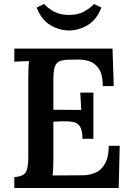

<svg xmlns="http://www.w3.org/2000/svg" viewBox="-20 -944 663 964"><path d="M394 -247Q394 -290 381.5 -309Q369 -328 345.5 -332Q322 -336 289 -335L248 -333V-148Q248 -121 247 -98.5Q246 -76 244 -63L397 -64Q431 -64 460.5 -77.5Q490 -91 508 -123.5Q526 -156 526 -212H581L576 0H52V-55Q93 -57 107.5 -76.5Q122 -96 122 -154V-553Q122 -578 123 -601Q124 -624 126 -637Q109 -637 87 -636Q65 -635 52 -634V-700H545L551 -512H496Q496 -568 477.5 -597Q459 -626 430 -636Q401 -646 370 -645L318 -644Q278 -643 263 -624Q248 -605 248 -546V-393L388 -392L383 -479H449V-247ZM327 -791Q279 -791 233.5 -817.5Q188 -844 164 -906L201 -924Q220 -903 251 -886Q282 -869 327 -869Q371 -869 402 -886Q433 -903 452 -924L489 -906Q465 -844 419.5 -817.5Q374 -791 327 -791Z"/></svg>

Font: Lora SemiBold
Style: Regular
Weight: 600
Designer: Olga Karpushina, Alexei Vanyashin (Cyrillic)
Foundry: Cyreal
Version: Version 3.011; ttfautohint (v1.8.4.7-5d5b)